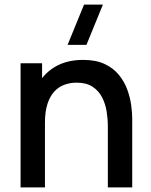

<svg xmlns="http://www.w3.org/2000/svg" viewBox="-20 -815 655 835"><path d="M356 -620H274L345.5 -795H427.5ZM449 0V-265.5Q449 -297 443.8 -330.2Q438.5 -363.5 423.8 -392Q409 -420.5 382.2 -438Q355.5 -455.5 312.5 -455.5Q284.5 -455.5 259.5 -446.2Q234.5 -437 215.8 -416.5Q197 -396 186.2 -362.5Q175.5 -329 175.5 -281L110.5 -305.5Q110.5 -379 138 -435.2Q165.5 -491.5 217 -523Q268.5 -554.5 341.5 -554.5Q397.5 -554.5 435.5 -536.5Q473.5 -518.5 497.2 -489.2Q521 -460 533.5 -425.5Q546 -391 550.5 -358Q555 -325 555 -300V0ZM69.5 0V-540H163V-384H175.5V0Z"/></svg>

Font: Manrope ExtraLight SemiBold
Style: Regular
Weight: 600
Version: Version 4.504